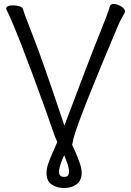

<svg xmlns="http://www.w3.org/2000/svg" viewBox="-20 -731 660 966"><path d="M303 215Q265 215 239.5 197Q214 179 214 139Q214 117 224 88.5Q234 60 247 32Q258 7 268 -16Q267 -17 267 -18L264 -27Q257 -40 251 -59Q236 -103 210 -176Q67 -573 12 -684Q11 -686 11 -688Q11 -704 48 -704Q64 -704 79 -699Q94 -694 96 -684Q102 -661 147.5 -546Q193 -431 304 -99Q432 -440 478 -553Q524 -666 533 -700Q536 -711 552.5 -711Q569 -711 589 -699Q609 -687 609 -673Q609 -668 597 -648Q585 -628 573 -600Q373 -127 350 -35Q346 -17 344 -6Q344 -4 343 -2Q350 13 359 32Q371 60 381 88.5Q391 117 391 137Q391 177 365.5 196Q340 215 303 215ZM303 159Q327 159 327 134Q327 114 320 94.5Q313 75 303 50Q293 70 285 94Q277 118 277 134Q277 159 303 159Z"/></svg>

Font: LXGW WenKai TC
Style: Regular
Weight: 400
Designer: LXGW / Fontworks Inc.
Foundry: LXGW / Fontworks Inc.
Version: Version 1.330